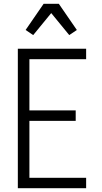

<svg xmlns="http://www.w3.org/2000/svg" viewBox="-20 -992 540 1012"><path d="M74 0V-735H434V-680H135V-410H379V-355H135V-55H434V0ZM155 -807 115 -834 210 -972H290L385 -834L345 -807L250 -923Z"/></svg>

Font: Iosevka Custom Light
Style: Regular
Weight: 300
Monospace: yes
Designer: Belleve Invis
Foundry: Belleve Invis
Version: Version 27.3.5